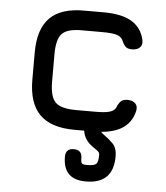

<svg xmlns="http://www.w3.org/2000/svg" viewBox="-52 -553 705 814"><g transform="rotate(5 300.5 -146.5)"><path d="M276 0Q176.5 0 128.2 -48.2Q80 -96.5 80 -196V-312Q80 -412 127.8 -460Q175.5 -508 276 -507H358Q432.5 -507 475.2 -482Q518 -457 530 -405Q534.5 -384 522.8 -372.5Q511 -361 489 -361Q469.5 -361 460.5 -371Q451.5 -381 444 -399Q436.5 -412.5 416.5 -417.8Q396.5 -423 358 -423H276Q211.5 -424 187.8 -400.8Q164 -377.5 164 -312V-196Q164 -131 187.8 -107.5Q211.5 -84 276 -84H358Q396.5 -84 416.5 -89.2Q436.5 -94.5 444 -108Q451.5 -127 460.8 -136.5Q470 -146 490 -146Q511 -146 522.8 -134.5Q534.5 -123 530 -102Q518 -50.5 475.2 -25.2Q432.5 0 358 0ZM343 214Q246 214 246 117Q246 82 281 82Q316 82 316 117Q316 135 320.5 139.5Q325 144 343 144Q372.5 144 381.2 135.5Q390 127 390 97Q390 90 386.8 85.5Q383.5 81 370 72Q361 66.5 348.5 56Q336 45.5 326.5 28.2Q317 11 317 -15Q317 -50 352 -50Q387 -50 387 -15Q387 -6 390.5 -0.8Q394 4.5 409 15Q422.5 24 441.2 42.5Q460 61 460 97Q460 155.5 430.8 184.8Q401.5 214 343 214Z"/></g></svg>

Font: Jura Light
Style: Bold
Weight: 700
Version: Version 5.104